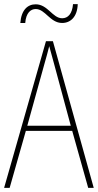

<svg xmlns="http://www.w3.org/2000/svg" viewBox="-20 -916 477 936"><path d="M79 -804H103C107 -854 130 -872 154 -872C201 -872 224 -804 283 -804C324 -804 357 -834 359 -896H336C332 -848 311 -827 283 -827C236 -827 213 -895 154 -895C115 -895 84 -868 79 -804ZM410 0H437L238 -715H204L0 0H27L106 -278H332ZM243 -607 325 -303H113L197 -606C206 -638 213 -662 220 -691C228 -660 235 -637 243 -607Z"/></svg>

Font: Noto Sans Devanagari Condensed Thin
Style: Regular
Weight: 100
Width: 3
Designer: Jelle Bosma - Monotype Design Team
Foundry: Monotype Imaging Inc.
Version: Version 2.004